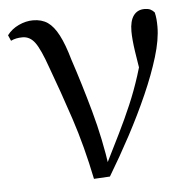

<svg xmlns="http://www.w3.org/2000/svg" viewBox="-44 -575 630 627"><g transform="rotate(-5 271.0 -262.0)"><path d="M239.3 7.3Q217.3 -100.7 186.6 -193.6Q155.8 -286.5 125.7 -367.2Q104.2 -428.8 87.7 -451.1Q71.3 -473.5 46.8 -473.5Q24.8 -473.5 8.8 -465.5L0.6 -484.2Q15.3 -503.8 38.8 -514.8Q62.4 -525.8 85.8 -525.8Q114.3 -525.8 133.9 -512.4Q153.4 -498.9 169.3 -468.4Q185.3 -437.9 199.9 -386.3Q226.8 -305.9 252.7 -212.5Q278.6 -119.1 292.2 -22.3H277.7L284.1 -33.8Q310.7 -86.9 333.2 -132.7Q355.7 -178.4 374.6 -222.6Q393.6 -266.8 409.3 -315.8Q424.9 -364.7 438.7 -423.6L425.7 -295.2Q414.9 -355.7 409 -395.9Q403.1 -436.1 403.1 -462Q403.1 -495.7 415.8 -513.3Q428.5 -530.8 451.9 -530.8Q463.8 -530.8 471.2 -527.2Q478.5 -523.6 484.4 -516.7Q487.1 -505.4 488.1 -494.5Q489.1 -483.5 489.1 -469.6Q489.1 -427.2 472.1 -371.4Q455.2 -315.7 427.2 -252.2Q399.2 -188.7 364.1 -122.9Q329 -57.2 291.8 4.4Z"/></g></svg>

Font: Source Han Serif JP VF
Style: Regular
Weight: 250
Designer: Ryoko NISHIZUKA 西塚涼子 (kana & ideographs); Frank Grießhammer (Latin, Greek & Cyrillic); Wenlong ZHANG 张文龙 (bopomofo); San
Foundry: Adobe
Version: Version 2.001;hotconv 1.1.0;makeotfexe 2.6.0